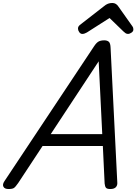

<svg xmlns="http://www.w3.org/2000/svg" viewBox="-73 -1256 916 1290"><path d="M-16 14Q-42 14 -50 -1.5Q-58 -17 -43 -39L559 -945Q574 -968 588.5 -976.5Q603 -985 628 -985Q647 -985 658 -975.5Q669 -966 670 -934L715 -31Q717 -11 705.5 1.5Q694 14 668 14Q646 14 639 5.5Q632 -3 630 -23L618 -275H213L49 -26Q31 0 20.5 7Q10 14 -16 14ZM268 -355H614L590 -844ZM480 -1028Q468 -1028 459.5 -1040Q451 -1052 451 -1063Q451 -1073 454.5 -1078Q458 -1083 462 -1087L624 -1213Q639 -1226 652.5 -1231Q666 -1236 682 -1236Q695 -1236 705.5 -1229.5Q716 -1223 724 -1210L816 -1080Q821 -1073 822 -1067.5Q823 -1062 823 -1057Q823 -1045 810 -1036.5Q797 -1028 788 -1028Q778 -1028 770.5 -1033Q763 -1038 756 -1045L663 -1135L511 -1038Q504 -1034 496 -1031Q488 -1028 480 -1028Z"/></svg>

Font: Playwrite NO
Style: Regular
Weight: 400
Designer: Veronika Burian, José Scaglione
Foundry: TypeTogether
Version: Version 1.002